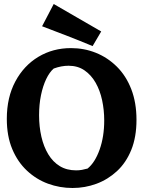

<svg xmlns="http://www.w3.org/2000/svg" viewBox="-20 -918 715 958"><path d="M342 20Q278 20 219.5 -1.5Q161 -23 114.5 -66.5Q68 -110 41 -174.5Q14 -239 14 -325Q14 -432 56.5 -511.5Q99 -591 171.5 -634.5Q244 -678 334 -678Q400 -678 458.5 -654.5Q517 -631 563 -585.5Q609 -540 635 -473Q661 -406 661 -320Q661 -234 635 -170Q609 -106 563.5 -64Q518 -22 461 -1Q404 20 342 20ZM360 -68Q375 -68 389 -70.5Q403 -73 417 -77Q454 -107 477 -171.5Q500 -236 500 -317Q500 -369 489.5 -418Q479 -467 457 -505.5Q435 -544 401.5 -567Q368 -590 322 -590Q304 -590 285.5 -586.5Q267 -583 248 -576Q227 -558 210.5 -523.5Q194 -489 184.5 -443Q175 -397 175 -343Q175 -286 186.5 -236Q198 -186 221 -148Q244 -110 278.5 -89Q313 -68 360 -68ZM442 -688Q380 -714 316.5 -738.5Q253 -763 190 -787L248 -898L485 -761Z"/></svg>

Font: Eczar SemiBold
Style: Regular
Weight: 600
Designer: Vaibhav Singh
Foundry: Rosetta Type Foundry
Version: Version 2.000